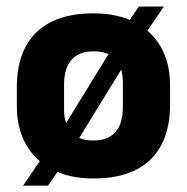

<svg xmlns="http://www.w3.org/2000/svg" viewBox="-20 -548 588 604"><path d="M274 13.5Q199 13.5 145.2 -14.2Q91.5 -42 62.2 -93Q33 -144 33 -212.5V-273Q33 -387 94.8 -446.5Q156.5 -506 274 -506Q349.5 -506 403.5 -478.2Q457.5 -450.5 486.2 -399.8Q515 -349 515 -280V-219.5Q515 -106 453.5 -46.2Q392 13.5 274 13.5ZM52.5 36 129.5 -76.5 163.5 -121 346.5 -419 370.5 -459.5 417 -527.5H495.5L420 -416.5L389 -374L206.5 -77L182 -38L131 36ZM274 -106Q320 -106 343.2 -132.8Q366.5 -159.5 366.5 -210.5V-289Q366.5 -334.5 344.2 -360.5Q322 -386.5 274 -386.5Q228.5 -386.5 205 -359.8Q181.5 -333 181.5 -282V-203.5Q181.5 -158 204 -132Q226.5 -106 274 -106Z"/></svg>

Font: Anek Telugu
Style: Bold
Weight: 700
Designer: Omkar Bhoir (Telugu), Yesha Goshar (Latin)
Foundry: Ek Type
Version: Version 1.003